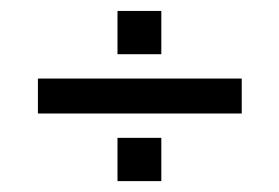

<svg xmlns="http://www.w3.org/2000/svg" viewBox="-20 -501 510 351"><path d="M49.3 -293.5V-357.4H421.9V-293.5ZM194.8 -169.9V-249H274.9V-169.9ZM194.8 -401.9V-481H274.9V-401.9Z"/></svg>

Font: Nika
Style: Regular
Weight: 400
Designer: Mohammad Saleh Souzanchi
Foundry: http://font-store.ir
Version: Version:1.0.0;RFB:1.2.5;Building:2016-05-25 11:08:22.297533